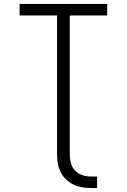

<svg xmlns="http://www.w3.org/2000/svg" viewBox="-20 -755 640 969"><path d="M439 194Q416 194 393 190Q370 186 350 176Q330 166 313 150Q296 134 286 113.5Q276 93 272 70.5Q268 48 268 25V-677H79V-735H521V-677H332V25Q332 47 338 68.5Q344 90 359 106Q374 122 395.5 129Q417 136 439 136H470V194Z"/></svg>

Font: Iosevka SS04 Light Extended
Style: Regular
Weight: 300
Width: 7
Monospace: yes
Designer: Belleve Invis
Foundry: Belleve Invis
Version: Version 19.0.0; ttfautohint (v1.8.4)